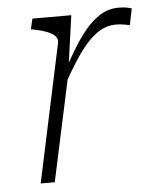

<svg xmlns="http://www.w3.org/2000/svg" viewBox="-45 -586 498 625"><g transform="rotate(-5 204.0 -274.0)"><path d="M63 0H109L189 -372L186 -366L210 -537H83L75 -503L85 -501Q110 -496 127.5 -489Q145 -482 153.5 -473Q162 -464 159 -450ZM408 -542Q406 -543 394.5 -545.5Q383 -548 365 -548Q333 -548 306 -531.5Q279 -515 255 -486Q231 -457 209 -419Q187 -381 162 -339L171 -314Q191 -350 211.5 -382.5Q232 -415 253.5 -440Q275 -465 299 -479.5Q323 -494 351 -494Q368 -494 379.5 -491.5Q391 -489 397 -488Z"/></g></svg>

Font: Roboto Serif Thin
Style: Italic
Weight: 250
Italic angle: -10°
Version: Version 1.007